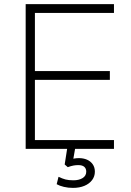

<svg xmlns="http://www.w3.org/2000/svg" viewBox="-20 -725 639 935"><path d="M105 0V-705H535V-662H150V-379H515V-336H150V-43H535V0ZM335 190Q312 190 291 185Q270 180 256 172L265 136Q284 145 299 149Q314 153 338 153Q365 153 382.5 142Q400 131 400 111Q400 96 390.5 87.5Q381 79 361 79Q350 79 338.5 81Q327 83 310 89L295 76L310 -20H349L336 55L318 52Q330 49 341.5 47Q353 45 364 45Q386 45 403.5 52.5Q421 60 431.5 75Q442 90 442 111Q442 134 428.5 152Q415 170 391 180Q367 190 335 190Z"/></svg>

Font: Nunito Sans 10pt ExtraLight
Style: Regular
Weight: 250
Designer: Vernon Adams
Foundry: Vernon Adams
Version: Version 3.101;gftools[0.9.27]